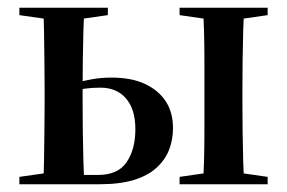

<svg xmlns="http://www.w3.org/2000/svg" viewBox="-20 -475 740 495"><path d="M167 0 166 -24H233Q284 -24 306.5 -57Q329 -90 329 -142Q329 -193 305 -221Q281 -249 239 -249Q218 -249 199 -246.5Q180 -244 161 -239L169 -260Q191 -266 216 -270.5Q241 -275 267 -275Q319 -275 354 -258.5Q389 -242 407.5 -213.5Q426 -185 426 -145Q426 -115 416 -89Q406 -63 383.5 -42.5Q361 -22 325 -11Q289 0 237 0ZM91 0Q93 -24 93.5 -60Q94 -96 94.5 -135Q95 -174 95 -205V-249Q95 -281 94.5 -320Q94 -359 93.5 -395Q93 -431 91 -455H198Q196 -431 195 -395Q194 -359 193.5 -320Q193 -281 193 -249V-205Q193 -174 193.5 -135Q194 -96 195 -60Q196 -24 198 0ZM503 0Q505 -24 506 -60Q507 -96 507 -135Q507 -174 507 -205V-249Q507 -281 507 -320Q507 -359 506 -395Q505 -431 503 -455H610Q608 -431 607 -395Q606 -359 605.5 -320Q605 -281 605 -249V-205Q605 -174 605.5 -135Q606 -96 607 -60Q608 -24 610 0ZM30 -436V-455H258V-436L167 -423H121ZM443 0V-19L533 -32H580L670 -19V0ZM443 -436V-455H670V-436L580 -423H533ZM30 0V-19L121 -32H167V0Z"/></svg>

Font: Source Serif 4 60pt SemiBold
Style: Regular
Weight: 600
Version: Version 4.004;hotconv 1.0.116;makeotfexe 2.5.65601